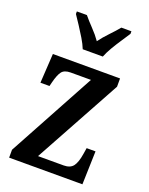

<svg xmlns="http://www.w3.org/2000/svg" viewBox="-144 -841 711 916"><g transform="rotate(20 211.5 -383.0)"><path d="M19 0V-40L259 -482H156Q124 -482 111 -464.5Q98 -447 88 -407L83 -387H37L46 -536H387V-494L146 -54H276Q309 -54 324 -73.5Q339 -93 346 -138L351 -169H396L391 0ZM172 -606Q163 -629 147 -655.5Q131 -682 114 -708Q97 -734 84 -753V-766H135Q153 -744 178.5 -717.5Q204 -691 222 -665Q241 -691 266.5 -717.5Q292 -744 310 -766H361V-753Q349 -734 331.5 -708Q314 -682 298.5 -655.5Q283 -629 274 -606Z"/></g></svg>

Font: Noto Serif Khmer ExtraCondensed SemiBold
Style: Regular
Weight: 600
Width: 2
Designer: Danh Hong and the Monotype Design Team
Foundry: Monotype Imaging Inc.
Version: Version 2.004; ttfautohint (v1.8.4.7-5d5b)